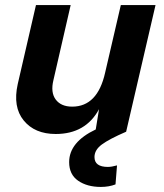

<svg xmlns="http://www.w3.org/2000/svg" viewBox="-20 -520 646 758"><path d="M478 0Q411 29 382 50.5Q353 72 353 100Q353 139 406 139Q420 139 442 133L436 208Q410 218 378 218Q324 218 288.5 193.5Q253 169 253 120Q253 41 358 -9L371 -89Q318 9 200 9Q117 9 73.5 -44.5Q30 -98 50 -188L122 -500H259L191 -204Q179 -155 200 -127Q221 -99 265 -99Q365 -99 395 -233L457 -500H594Z"/></svg>

Font: Elaine Sans SemiBold
Style: Italic
Weight: 600
Italic angle: -13°
Designer: Wei Huang
Foundry: Wei Huang
Version: Version 2.001;December 24, 2019;FontCreator 12.0.0.2547 64-b